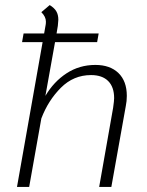

<svg xmlns="http://www.w3.org/2000/svg" viewBox="-20 -737 580 757"><path d="M480 -359Q480 -338 476 -319L419 0H371L426 -312Q430 -340 430 -350Q430 -394 406.5 -417.5Q383 -441 339 -441Q270 -441 220 -391Q170 -341 143 -270L95 0H47L148 -571H67L73 -605H154L160 -639Q161 -644 161 -652Q161 -671 143 -689L176 -717Q194 -706 202 -692.5Q210 -679 210 -659Q210 -653 208 -635L203 -605H369L363 -571H197L159 -359Q192 -415 242.5 -448Q293 -481 356 -481Q414 -481 447 -449Q480 -417 480 -359Z"/></svg>

Font: KoHo Light
Style: Italic
Weight: 300
Italic angle: -10°
Version: Version 1.000; ttfautohint (v1.6)